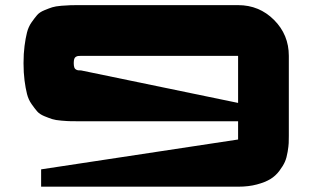

<svg xmlns="http://www.w3.org/2000/svg" viewBox="-20 -720 1212 741"><path d="M294.9 -252Q267.6 -252 254.2 -252.2Q240.7 -252.4 217.3 -254.4Q193.8 -256.3 181.6 -260.3Q169.4 -264.2 151.1 -271.7Q132.8 -279.3 123.3 -290.3Q113.8 -301.3 101.8 -318.4Q89.8 -335.4 84.2 -357.4Q78.6 -379.4 74.7 -409.4Q70.8 -439.5 70.8 -476.1Q70.8 -512.7 74.7 -542.7Q78.6 -572.8 84.2 -594.7Q89.8 -616.7 101.8 -633.8Q113.8 -650.9 123.3 -661.9Q132.8 -672.9 151.1 -680.4Q169.4 -688 181.6 -691.9Q193.8 -695.8 217.3 -697.8Q240.7 -699.7 254.2 -700Q267.6 -700.2 294.9 -700.2H898.9Q980.5 -700.2 1037.6 -643.1Q1094.7 -585.9 1094.7 -504.4V-195.3Q1094.7 -178.7 1094.2 -167.7Q1093.8 -156.7 1090.1 -134Q1086.4 -111.3 1079.6 -95.7Q1072.8 -80.1 1058.1 -60.5Q1043.5 -41 1023.4 -28.8Q1003.4 -16.6 971.4 -8.1Q939.5 0.5 898.9 0.5H138.7V-66.4L898.9 -181.6V-252ZM293 -504.4Q285.2 -504.4 281.5 -503.9Q277.8 -503.4 273.2 -501Q268.6 -498.5 266.6 -492.7Q264.6 -486.8 264.6 -476.6Q264.6 -466.3 266.6 -460.2Q268.6 -454.1 273.2 -451.7Q277.8 -449.2 281.5 -448.7Q285.2 -448.2 293 -448.2L898.9 -322.8V-504.4Z"/></svg>

Font: Donpoligrafbum
Style: Bold
Weight: 700
Designer: Sasha Pavljenko
Version: Version 1.002;Fontself Maker 3.5.8